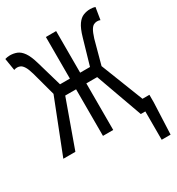

<svg xmlns="http://www.w3.org/2000/svg" viewBox="-200 -792 1015 1103"><g transform="rotate(-30 307.5 -240.0)"><path d="M547 188V0H528V-71H615V-21L606 188ZM3 0 152 -380H266V-656H334V-380H448L597 0H517L406 -309H334V0H266V-309H194L83 0ZM144 -339 98 -509Q88 -544 77.5 -560.5Q67 -577 56.5 -582Q46 -587 35 -587Q30 -587 24.5 -586Q19 -585 14 -583L1 -663Q8 -665 16 -666.5Q24 -668 33 -668Q58 -668 79.5 -659.5Q101 -651 119 -625.5Q137 -600 152 -548L209 -351ZM456 -339 391 -351 448 -548Q463 -600 481 -625.5Q499 -651 521 -659.5Q543 -668 567 -668Q576 -668 584.5 -666.5Q593 -665 599 -663L586 -583Q582 -585 576.5 -586Q571 -587 565 -587Q555 -587 544 -582Q533 -577 523 -560.5Q513 -544 502 -509Z"/></g></svg>

Font: Source Code Pro
Style: Regular
Weight: 400
Monospace: yes
Designer: Paul D. Hunt, Teo Tuominen
Foundry: Adobe Systems Incorporated
Version: Version 1.018;hotconv 1.0.116;makeotfexe 2.5.65601